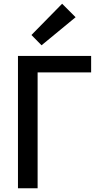

<svg xmlns="http://www.w3.org/2000/svg" viewBox="-20 -998 552 1026"><path d="M312 -978 384 -906 202 -756 148 -811ZM181 -611V8H76V-699H467V-611Z"/></svg>

Font: Repo Medium
Style: Regular
Weight: 500
Designer: Stefan Peev
Foundry: Context Ltd
Version: Version 1.502